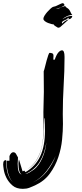

<svg xmlns="http://www.w3.org/2000/svg" viewBox="-160 -897 518 1217"><path d="M-46 101 -47 125Q-48 133 -48 140Q-48 205 -22 209Q-31 206 -37 188Q-43 170 -43 142Q-43 127 -40 113L-17 189Q-18 189 -14 188Q-10 187 -7 184L2 194Q65 157 95 93Q125 29 125 -67Q125 -106 122 -148L119 -146Q119 -90 115.5 -40Q112 10 100.5 52Q89 94 67 126Q46 157 12 177Q46 155 67 124Q88 92 99 54.5Q110 17 113 -24Q116 -65 116 -105Q116 -126 115.5 -146.5Q115 -167 115 -187Q115 -219 116.5 -249.5Q118 -280 118 -314Q118 -347 117.5 -380Q117 -413 117 -445Q121 -455 125.5 -474.5Q130 -494 135.5 -513.5Q141 -533 146 -547.5Q151 -562 155 -562Q163 -562 171 -559Q179 -556 179 -543Q179 -537 178.5 -532Q178 -527 178 -519H187Q198 -551 210 -564.5Q222 -578 233 -578Q249 -578 249 -537V-529Q249 -450 243.5 -357Q238 -264 238 -174Q238 -159 238.5 -143Q239 -127 239 -111Q239 -68 233.5 -12Q228 44 209.5 99.5Q191 155 156 203Q121 251 62 278Q45 286 26.5 293Q8 300 -15 300Q-56 300 -80.5 279Q-105 258 -118.5 231.5Q-132 205 -136 179.5Q-140 154 -140 145Q-140 128 -134.5 123Q-129 118 -126 118L-121 119Q-121 135 -119.5 154.5Q-118 174 -113.5 193.5Q-109 213 -100 230Q-91 247 -77 258Q-90 247 -98 230Q-106 213 -110.5 193.5Q-115 174 -116.5 155Q-118 136 -118 122H-100V92Q-94 78 -88 73Q-82 68 -76 68Q-65 68 -59 77.5Q-53 87 -46 101ZM298 -802Q279 -802 261 -792.5Q243 -783 235 -775Q247 -781 261 -788.5Q275 -796 298 -796Q298 -782 280 -775L271 -784Q268 -777 261.5 -774Q255 -771 249 -768.5Q243 -766 238 -762.5Q233 -759 232 -751L235 -748Q248 -765 277 -775L220 -724L208 -721Q204 -724 193 -730Q182 -736 181 -742H180Q177 -742 166.5 -744.5Q156 -747 144.5 -751.5Q133 -756 124 -763Q115 -770 115 -778Q115 -786 122 -797.5Q129 -809 139 -820.5Q149 -832 159 -841Q169 -850 175 -853Q193 -856 211.5 -866.5Q230 -877 241 -877Q243 -875 245.5 -871Q248 -867 250 -865Q245 -860 239 -857.5Q233 -855 226 -850L253 -859Q257 -851 265 -847Q279 -839 285.5 -823.5Q292 -808 298 -802ZM53 179Q71 166 85 146Q99 126 109 103Q119 80 125.5 55Q132 30 134 5Q123 77 91.5 128.5Q60 180 0 206Q14 204 27 196Q40 188 53 179ZM193 91Q170 141 134.5 187.5Q99 234 47 260Q101 235 137 189.5Q173 144 193 91ZM211 -843Q219 -845 226 -850Q219 -848 210.5 -845.5Q202 -843 194 -841Q204 -841 211 -843Z"/></svg>

Font: Finger Paint
Style: Regular
Weight: 400
Designer: Ralph du Carrois
Foundry: Ralph du Carrois
Version: Version 1.001